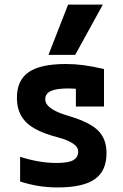

<svg xmlns="http://www.w3.org/2000/svg" viewBox="-20 -810 540 840"><path d="M233 10Q188 10 148 3.5Q108 -3 68 -16V-124Q112 -110 151 -103.5Q190 -97 228 -97Q278 -97 300 -109Q322 -121 322 -147Q322 -161 312 -171.5Q302 -182 281.5 -192Q261 -202 227 -211Q135 -235 94.5 -275Q54 -315 54 -382Q54 -459 105.5 -494.5Q157 -530 268 -530Q307 -530 345 -525Q383 -520 435 -508V-344H312V-484L365 -416Q333 -420 313.5 -421.5Q294 -423 277 -423Q226 -423 202 -411.5Q178 -400 178 -376Q178 -361 189 -348.5Q200 -336 222.5 -324.5Q245 -313 283 -302Q373 -275 409.5 -238.5Q446 -202 446 -140Q446 -62 394.5 -26Q343 10 233 10ZM309 -570H192L278 -790H430Z"/></svg>

Font: M PLUS 1 Code SemiBold
Style: Regular
Weight: 600
Designer: Coji Morishita
Foundry: UNDERFOREST DESIGN
Version: Version 1.005